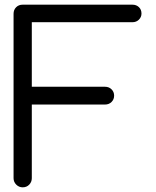

<svg xmlns="http://www.w3.org/2000/svg" viewBox="-20 -801 665 821"><path d="M77 0Q61 0 49.5 -11.5Q38 -23 38 -39V-742Q38 -759 49 -770Q60 -781 77 -781H546Q563 -781 574 -770.5Q585 -760 585 -743Q585 -728 574 -717Q563 -706 546 -706H116V-430H429Q446 -430 457 -419Q468 -408 468 -392Q468 -376 457 -365Q446 -354 429 -354H116V-39Q116 -23 105 -11.5Q94 0 77 0Z"/></svg>

Font: Comfortaa
Style: Regular
Weight: 400
Designer: Johan Aakerlund
Foundry: Johan Aakerlund
Version: Version 3.104; ttfautohint (v1.8.1.43-b0c9)